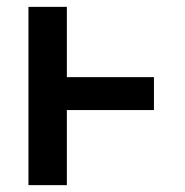

<svg xmlns="http://www.w3.org/2000/svg" viewBox="-20 -540 540 560"><path d="M63 0V-520H175V-315H429V-219H175V0Z"/></svg>

Font: Iosevka Gothic
Style: Bold
Weight: 700
Monospace: yes
Designer: Belleve Invis
Foundry: Belleve Invis
Version: Version 15.5.1; ttfautohint (v1.8.4)